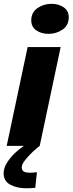

<svg xmlns="http://www.w3.org/2000/svg" viewBox="-44 -784 390 1032"><path d="M-8 0 104.5 -531H282L169.5 0ZM154.5 141.5 145.5 225.5Q135.5 226.5 123.5 227.2Q111.5 228 98.5 228Q47.5 228 11.5 208.8Q-24.5 189.5 -24.5 147.5Q-24.5 119 -6.2 90.2Q12 61.5 37.5 37.5Q63 13.5 84.5 0H169.5Q154.5 11 131.8 32.2Q109 53.5 91 76.5Q73 99.5 73 115.5Q73 133 85.5 138.8Q98 144.5 117 144.5Q126.5 144.5 136.5 143.5Q146.5 142.5 154.5 141.5ZM216.5 -602Q178.5 -602 151.2 -620.8Q124 -639.5 124 -674.5Q124 -717.5 157.5 -740.5Q191 -763.5 233.5 -763.5Q271 -763.5 298.2 -744.8Q325.5 -726 325.5 -691Q325.5 -648 292.2 -625Q259 -602 216.5 -602Z"/></svg>

Font: Epilogue ExtraBold
Style: Italic
Weight: 800
Italic angle: -12°
Designer: Tyler Finck
Foundry: Etcetera Type Co
Version: Version 2.111; ttfautohint (v1.8.3)